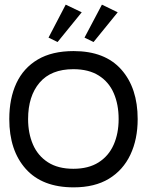

<svg xmlns="http://www.w3.org/2000/svg" viewBox="-20 -793 648 827"><path d="M297 14Q162 14 91 -65.5Q20 -145 20 -280Q20 -369 50.5 -434.5Q81 -500 142.5 -536.5Q204 -573 297 -573Q432 -573 502.5 -493.5Q573 -414 573 -280Q573 -193 541.5 -126.5Q510 -60 449 -23Q388 14 297 14ZM296 -66Q361 -66 404.5 -93.5Q448 -121 469.5 -169.5Q491 -218 491 -280Q491 -343 470 -391.5Q449 -440 405.5 -467.5Q362 -495 296 -495Q200 -495 150.5 -437Q101 -379 101 -280Q101 -219 122 -170.5Q143 -122 186.5 -94Q230 -66 296 -66ZM189 -631 263 -773 332 -740 228 -612ZM344 -631 419 -773 487 -740 383 -612Z"/></svg>

Font: Darker Grotesque Light SemiBold
Style: Regular
Weight: 600
Version: Version 1.000;gftools[0.9.28]